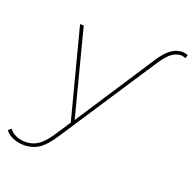

<svg xmlns="http://www.w3.org/2000/svg" viewBox="-245 -700 1036 1031"><g transform="rotate(20 273.5 -184.0)"><path d="M-3 197Q-36 197 -65.5 185Q-95 173 -112 151L-96 136Q-63 178 0 178Q36 178 68 157.5Q100 137 137 81L192 -3L58 -517H79L207 -23L501 -473Q544 -539 586 -556Q628 -573 659 -557L651 -538Q627 -552 593 -538Q559 -524 519 -464L155 90Q114 152 78 174.5Q42 197 -3 197Z"/></g></svg>

Font: Montserrat Thin
Style: Italic
Weight: 100
Italic angle: -11.3°
Designer: Julieta Ulanovsky
Foundry: Julieta Ulanovsky
Version: Version 9.000; ttfautohint (v1.8.4.7-5d5b)